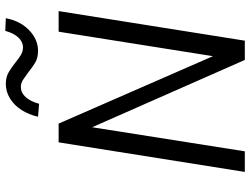

<svg xmlns="http://www.w3.org/2000/svg" viewBox="-130 -817 947 727"><g transform="rotate(-90 343.5 -453.5)"><path d="M56 0 168 -705H239L495 -119H494L587 -705H665L553 0H480L223 -583H226L134 0ZM314 -779 265 -783Q273 -818 290.5 -845.5Q308 -873 334 -889Q360 -905 389 -905Q416 -905 435.5 -893Q455 -881 471 -868Q484 -857 498 -848.5Q512 -840 527 -840Q549 -840 565.5 -858Q582 -876 590 -907L638 -905Q628 -851 593 -817Q558 -783 514 -783Q487 -783 468.5 -794.5Q450 -806 433 -820Q419 -830 406 -839Q393 -848 377 -848Q356 -848 339.5 -830Q323 -812 314 -779Z"/></g></svg>

Font: Nunito Sans 7pt Condensed
Style: Italic
Weight: 400
Width: 3
Italic angle: -9°
Designer: Vernon Adams
Foundry: Vernon Adams
Version: Version 3.101;gftools[0.9.27]